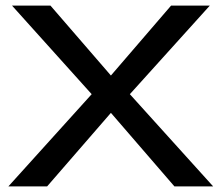

<svg xmlns="http://www.w3.org/2000/svg" viewBox="-20 -669 795 689"><path d="M745 0 446 -331 733 -649H594L378 -398L161 -649H23L309 -331L10 0H149L378 -264L606 0Z"/></svg>

Font: Gamestation Extended
Style: Regular
Weight: 400
Width: 7
Designer: Jonas Hecksher
Foundry: Jonas Hecksher, Playtypeª, e-types AS
Version: Version 1.003